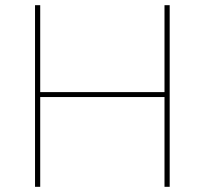

<svg xmlns="http://www.w3.org/2000/svg" viewBox="-20 -720 789 740"><path d="M115 0H135V-346H614V0H634V-700H614V-365H135V-700H115Z"/></svg>

Font: Chess Sans Thin
Style: Regular
Weight: 100
Designer: Wolf Bōese
Foundry: Wolf Bōese
Version: Version 7.223;Glyphs 3.3 (3306)